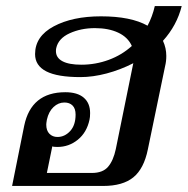

<svg xmlns="http://www.w3.org/2000/svg" viewBox="-20 -615 621 635"><path d="M519 -480Q530 -456 530 -430Q530 -412 526 -396L469 -121Q456 -57 421 -28.5Q386 0 321 0H20L60 -199Q83 -310 196 -310Q236 -310 257 -292Q278 -274 278 -241Q278 -227 276 -219Q267 -177 237.5 -153Q208 -129 170 -129Q156 -129 153 -131L135 -43H284Q320 -43 337.5 -63.5Q355 -84 363 -122L420 -402L421 -406Q378 -384 332.5 -372Q287 -360 246 -360Q170 -360 133 -379Q96 -398 96 -436Q96 -495 158 -528Q220 -561 314 -561Q413 -561 468 -530Q484 -560 492 -595H581Q565 -531 519 -480ZM165 -446Q165 -424 186.5 -412.5Q208 -401 249 -401Q296 -401 339.5 -417Q383 -433 416 -463Q403 -492 371 -507Q339 -522 294 -522Q248 -522 210.5 -505Q173 -488 166 -456Q165 -453 165 -446ZM133 -203Q133 -183 143.5 -172.5Q154 -162 170 -162Q194 -162 212 -181.5Q230 -201 230 -236Q230 -256 220 -266Q210 -276 193 -276Q173 -276 157 -261Q141 -246 135 -219Q133 -207 133 -203Z"/></svg>

Font: Trirong Medium
Style: Italic
Weight: 500
Italic angle: -12°
Designer: Katatrad Team
Foundry: CadsonDemak
Version: Version 1.001